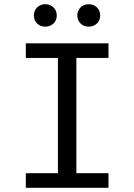

<svg xmlns="http://www.w3.org/2000/svg" viewBox="-20 -895 640 915"><path d="M497 -688.5V-619H344V-69.5H497V0H103V-69.5H256V-619H103V-688.5ZM196.5 -768Q172.5 -768 157 -783Q141.5 -798 141.5 -821Q141.5 -844.5 157 -859.8Q172.5 -875 196.5 -875Q219 -875 234.8 -859.8Q250.5 -844.5 250.5 -821Q250.5 -798 234.8 -783Q219 -768 196.5 -768ZM402.5 -768Q379.5 -768 364 -783Q348.5 -798 348.5 -821Q348.5 -844.5 364 -859.8Q379.5 -875 402.5 -875Q426 -875 441.8 -859.8Q457.5 -844.5 457.5 -821Q457.5 -798 441.8 -783Q426 -768 402.5 -768Z"/></svg>

Font: Fast_Mono
Style: Regular
Weight: 400
Monospace: yes
Designer: Carrois Corporate, Edenspiekermann AG, Nikita Prokopov
Foundry: Carrois Corporate, Edenspiekermann AG, Nikita Prokopov
Version: Version 5.002